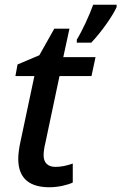

<svg xmlns="http://www.w3.org/2000/svg" viewBox="-20 -780 512 810"><path d="M304 -613V-600H365C408 -645 456 -714 472 -750V-760H373C358 -717 326 -648 304 -613ZM189 10C226 10 267 0 287 -10V-90C260 -81 239 -76 214 -76C179 -76 164 -96 164 -125C164 -140 167 -160 171 -175L231 -459H366L383 -539H247L273 -659H209L146 -547L54 -508L45 -459H125L65 -176C60 -152 57 -128 57 -110C57 -20 113 10 189 10Z"/></svg>

Font: Noto Sans Medium
Style: Italic
Weight: 500
Italic angle: -12°
Designer: Monotype Design Team
Foundry: Monotype Imaging Inc.
Version: Version 2.013